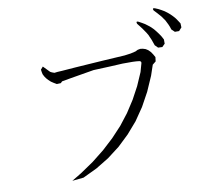

<svg xmlns="http://www.w3.org/2000/svg" viewBox="-93 -997 1192 1098"><g transform="rotate(-10 503.0 -447.5)"><path d="M216.8 -582 204.1 -593.8 193.4 -605.5 184.6 -618.2 177.7 -631.8 174.8 -645.5 172.9 -659.2 186.5 -674.8 222.7 -637.7 232.4 -632.8 246.1 -627.9 261.7 -629.9 293 -631.8 370.1 -637.7 529.3 -648.4 658.2 -656.2 694.3 -661.1 723.6 -668 737.3 -674.8 752.9 -677.7 767.6 -675.8 783.2 -670.9 796.9 -662.1 809.6 -649.4 820.3 -633.8 830.1 -616.2 827.1 -591.8 807.6 -576.2 787.1 -515.6 749 -428.7 705.1 -348.6 654.3 -274.4 596.7 -208 533.2 -147.5 462.9 -93.8 387.7 -47.9 305.7 -8.8 239.3 -2 295.9 -36.1 372.1 -87.9 442.4 -143.6 505.9 -202.1 563.5 -263.7 614.3 -329.1 659.2 -398.4 698.2 -470.7 731.4 -546.9 745.1 -595.7Q748 -606.4 736.3 -609.4L718.8 -611.3L697.3 -612.3H669.9H638.7L602.5 -610.4L562.5 -608.4L468.8 -604.5L335 -582L280.3 -572.3L271.5 -563.5L248 -562.5L231.4 -572.3ZM826.2 -716.8 819.3 -732.4 812.5 -748 803.7 -762.7 784.2 -791 759.8 -822.3Q753.9 -839.8 770.5 -832L788.1 -822.3L804.7 -812.5L820.3 -800.8L835.9 -788.1L849.6 -774.4L862.3 -758.8L874 -743.2L885.7 -725.6L895.5 -707V-682.6L878.9 -666L854.5 -667L837.9 -683.6L832 -700.2ZM936.5 -785.2 922.9 -812.5 904.3 -838.9 881.8 -864.3 866.2 -880.9Q858.4 -897.5 876 -891.6L894.5 -883.8L911.1 -875L927.7 -865.2L943.4 -853.5L957 -841.8L970.7 -828.1L983.4 -813.5L994.1 -797.9L1004.9 -781.2L1005.9 -757.8L989.3 -739.3H964.8L947.3 -755.9L942.4 -770.5Z"/></g></svg>

Font: B2 Hana
Style: Regular
Weight: 500
Version: 2020-08-05; (max)